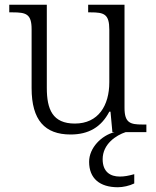

<svg xmlns="http://www.w3.org/2000/svg" viewBox="-20 -556 658 808"><path d="M277 10C353 10 406 -21 440 -86H445L453 0H462C407 14 355 66 355 125C355 195 400 232 476 232C497 232 525 226 545 216V177C520 184 503 187 484 187C445 187 412 168 412 114C412 50 469 13 509 0H596V-32H579C528 -32 504 -39 504 -102V-536H351V-504H361C418 -504 440 -497 440 -431V-210C440 -112 394 -36 295 -36C201 -36 177 -96 177 -186V-536H19V-504H33C90 -504 113 -497 113 -433V-185C113 -50 169 10 277 10Z"/></svg>

Font: Noto Serif Light
Style: Regular
Weight: 300
Designer: Monotype Design Team
Foundry: Monotype Imaging Inc.
Version: Version 2.013